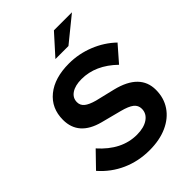

<svg xmlns="http://www.w3.org/2000/svg" viewBox="-274 -1037 1167 1167"><g transform="rotate(-45 310.0 -453.5)"><path d="M307 10Q212 10 130 -26.5Q48 -63 -12 -132L83 -230Q189 -111 319 -111Q380 -111 416 -136Q452 -161 452 -202Q452 -232 428.5 -250.5Q405 -269 351 -283L220 -317Q65 -358 65 -493Q65 -593 137 -651.5Q209 -710 333 -710Q417 -710 495.5 -678.5Q574 -647 632 -591L543 -489Q440 -589 320 -589Q265 -589 233 -567.5Q201 -546 201 -509Q201 -482 222 -464.5Q243 -447 290 -434L415 -404Q594 -360 594 -223Q594 -153 558.5 -100.5Q523 -48 458.5 -19Q394 10 307 10ZM294 -787 411 -917H566L406 -787Z"/></g></svg>

Font: Red Hat Display
Style: Bold Italic
Weight: 700
Italic angle: -12°
Designer: Pentagram, MCKL
Foundry: Pentagram, MCKL
Version: Version 1.023; ttfautohint (v1.8.3)